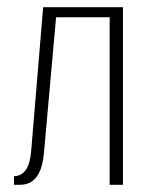

<svg xmlns="http://www.w3.org/2000/svg" viewBox="-20 -514 409 534"><path d="M19 0V-24Q39 -24 51.5 -41Q64 -58 67 -98L100 -494H322V0H285V-466H136L102 -86Q101 -75 98 -60.5Q95 -46 88 -32Q81 -18 68 -9Q55 0 35 0Z"/></svg>

Font: Alumni Sans ExtraLight
Style: Regular
Weight: 250
Version: Version 1.018